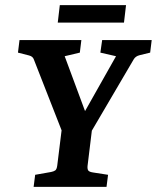

<svg xmlns="http://www.w3.org/2000/svg" viewBox="-20 -728 611 748"><path d="M231 -192 112 -496Q110 -502 105.5 -506Q101 -510 93 -512L50 -523L56 -572H297L291 -523L232 -509L324 -261H292L432 -509L371 -523L378 -572H571L565 -523L524 -513Q508 -509 501 -497L322 -192ZM111 0 117 -47 179 -58Q189 -60 195 -64Q201 -68 203 -83L222 -237H340L321 -81Q320 -68 324.5 -63Q329 -58 343 -56L401 -47L395 0ZM213 -708H471L463 -640H205Z"/></svg>

Font: Yrsa SemiBold
Style: Italic
Weight: 600
Italic angle: -7.10001°
Version: Version 2.004